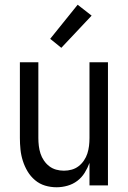

<svg xmlns="http://www.w3.org/2000/svg" viewBox="-20 -783 540 811"><path d="M219 8Q194 8 170.5 1Q147 -6 128 -22Q109 -38 96.5 -59Q84 -80 76.5 -103.5Q69 -127 66.5 -151.5Q64 -176 64 -200V-520H142V-200Q142 -183 144 -166.5Q146 -150 151 -134.5Q156 -119 165.5 -105Q175 -91 188 -81Q201 -71 217 -66.5Q233 -62 250 -62Q267 -62 283 -66.5Q299 -71 312 -81Q325 -91 334.5 -105Q344 -119 349 -134.5Q354 -150 356 -166.5Q358 -183 358 -200V-520H436V0H358V-95Q350 -73 337.5 -53Q325 -33 306.5 -19Q288 -5 265 1.5Q242 8 219 8ZM239 -581 192 -619 308 -763 367 -717Z"/></svg>

Font: Iosevka srxl
Style: Regular
Weight: 400
Monospace: yes
Designer: Belleve Invis
Foundry: Belleve Invis
Version: Version 33.0.1; ttfautohint (v1.8.3)